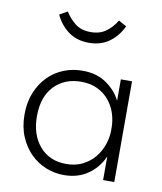

<svg xmlns="http://www.w3.org/2000/svg" viewBox="-79 -741 687 813"><g transform="rotate(10 265.0 -334.5)"><path d="M250 8Q210 8 172.5 -7Q135 -22 106 -51Q77 -80 59.5 -121.5Q42 -163 42 -217Q42 -269 59 -310.5Q76 -352 104.5 -381Q133 -410 171 -425.5Q209 -441 252 -441Q314 -441 356 -411.5Q398 -382 418 -341V-433H466V0H418V-102Q398 -54 354.5 -23Q311 8 250 8ZM252 -40Q292 -40 322.5 -55.5Q353 -71 373.5 -96Q394 -121 404.5 -152Q415 -183 415 -213V-224Q415 -256 405 -286.5Q395 -317 375 -341Q355 -365 325 -379.5Q295 -394 255 -394Q184 -394 139.5 -348Q95 -302 95 -218Q95 -138 137.5 -89Q180 -40 252 -40ZM257 -562Q205 -562 169 -588.5Q133 -615 113 -658L147 -677Q164 -649 190 -628.5Q216 -608 257 -608Q297 -608 323.5 -628Q350 -648 367 -677L401 -658Q381 -615 345 -588.5Q309 -562 257 -562Z"/></g></svg>

Font: Tilda Sans Light
Style: Regular
Weight: 300
Designer: ParaType Ltd
Foundry: ParaType Ltd
Version: Version 1.009